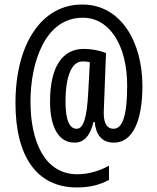

<svg xmlns="http://www.w3.org/2000/svg" viewBox="-20 -740 691 844"><path d="M606 -362C606 -559 509 -720 343 -720C167 -722 48 -552 48 -287C48 -49 144 84 318 84C375 84 417 73 459 51V-12C422 10 370 26 320 26C176 26 114 -118 114 -294C114 -463 177 -662 343 -662C462 -663 539 -540 539 -364C539 -232 519 -174 479 -174C452 -174 436 -194 436 -244C436 -256 437 -279 438 -299L446 -507C415 -519 381 -525 348 -525C252 -525 200 -443 200 -294C200 -179 239 -113 307 -113C349 -113 376 -142 391 -204H396C402 -146 428 -113 481 -113C560 -113 606 -202 606 -362ZM268 -292C268 -408 296 -470 343 -470C356 -470 366 -469 375 -466L368 -336C362 -222 347 -174 317 -174C285 -174 268 -213 268 -292Z"/></svg>

Font: Noto Sans Sinhala ExtraCondensed
Style: Regular
Weight: 400
Width: 2
Designer: Jelle Bosma - Monotype Design Team
Foundry: Monotype Imaging Inc.
Version: Version 2.006